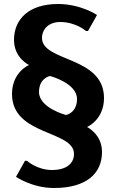

<svg xmlns="http://www.w3.org/2000/svg" viewBox="-20 -730 580 960"><path d="M190 -540C190 -585 225 -620 280 -620C360 -620 410 -575 410 -575H420L465 -655C465 -655 385 -710 270 -710C125 -710 50 -635 50 -530C50 -440 125 -405 125 -405C125 -405 40 -370 40 -260C40 -50 350 -80 350 40C350 85 315 120 240 120C165 120 115 74 115 74H105L60 154C60 154 140 210 250 210C415 210 490 135 490 30C490 -60 415 -95 415 -95C415 -95 500 -130 500 -240C500 -450 190 -420 190 -540ZM230 -350C230 -350 365 -315 365 -235C365 -165 310 -155 310 -155C310 -155 175 -190 175 -270C175 -340 230 -350 230 -350Z"/></svg>

Font: Scada
Style: Bold
Weight: 700
Designer: Jovanny Lemonad
Foundry: Jovanny Lemonad
Version: Version 3.005